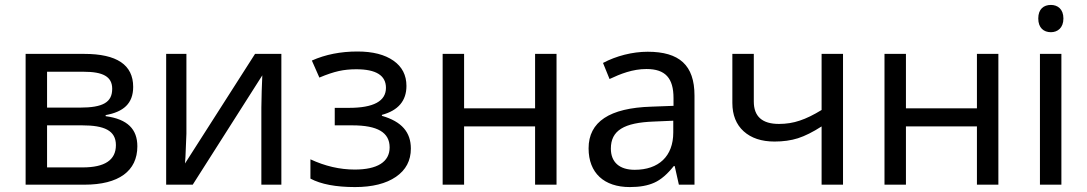

<svg xmlns="http://www.w3.org/2000/svg" viewBox="-20 -757 4456 787"><path d="M525.9 -400.9C525.9 -491.2 459 -536.1 325.2 -536.1H85V0H326.2C466.3 0 543 -55.7 543 -157.2C543 -227.1 503.4 -268.6 413.1 -280.8V-285.2C485.4 -298.3 525.9 -332 525.9 -400.9ZM439.9 -393.1C439.9 -337.9 402.8 -315.9 307.1 -315.9H172.9V-462.9H323.2C401.4 -462.9 439.9 -443.4 439.9 -393.1ZM455.1 -162.1C455.1 -101.1 409.7 -70.8 318.8 -70.8H172.9V-243.2H316.9C407.2 -243.2 455.1 -222.2 455.1 -162.1Z M661.1 -536.1V0H770L1055.2 -448.2L1052.7 -383.8L1051.3 -315.9V0H1133.3V-536.1H1025.4L738.3 -86.9L740.2 -114.3L744.1 -209V-536.1Z M1352.1 -314.9V-243.2H1424.3C1527.8 -243.2 1577.1 -213.9 1577.1 -152.8C1577.1 -92.8 1525.9 -62 1434.1 -62C1372.6 -62 1312 -76.2 1252.4 -104V-24.9C1295.4 -2 1356.4 9.8 1435.1 9.8C1506.3 9.8 1562.5 -4.4 1603 -32.2C1643.6 -60.1 1664.1 -98.6 1664.1 -147.9C1664.1 -214.8 1627 -258.8 1545.4 -282.2V-286.1C1612.3 -304.2 1646 -343.8 1646 -404.8C1646 -448.7 1628.4 -483.4 1592.8 -508.3C1557.1 -533.2 1508.3 -545.9 1445.3 -545.9C1376.5 -545.9 1314 -533.7 1258.3 -508.8L1289.1 -439C1319.8 -452.1 1346.7 -460.9 1368.7 -465.8C1390.6 -470.7 1414.6 -473.1 1440.4 -473.1C1521.5 -473.1 1562 -447.8 1562 -397C1562 -342.3 1511.2 -314.9 1410.2 -314.9Z M1794.4 -536.1V0H1882.3V-238.8H2173.3V0H2261.2V-536.1H2173.3V-313H1882.3V-536.1Z M2826.7 0V-365.2C2826.7 -490.2 2764.2 -544.9 2634.8 -544.9C2572.3 -544.9 2505.9 -527.8 2451.7 -499L2478.5 -433.1C2522.9 -454.1 2573.2 -474.1 2629.9 -474.1C2707.5 -474.1 2740.7 -436.5 2740.7 -355V-323.2L2649.9 -319.8C2478.5 -314.5 2392.6 -257.8 2392.6 -148.9C2392.6 -47.9 2456.1 9.8 2561.5 9.8C2602.1 9.8 2635.3 3.9 2662.1 -8.3C2688.5 -20 2714.8 -42.5 2741.7 -76.2H2745.6L2762.7 0ZM2581.5 -61C2519.5 -61 2483.9 -91.8 2483.9 -147.9C2483.9 -222.2 2537.6 -254.4 2660.6 -258.8L2739.7 -262.2V-213.9C2739.7 -116.2 2679.7 -61 2581.5 -61Z M2981.9 -536.1V-335C2981.9 -285.6 2997.6 -246.6 3028.3 -218.8C3059.1 -190.9 3101.6 -176.8 3154.8 -176.8C3189.9 -176.8 3222.2 -181.2 3251 -190.4C3279.8 -199.7 3312 -215.8 3347.7 -238.8V0H3435.5V-536.1H3347.7V-306.2C3314.9 -286.1 3285.2 -271.5 3258.3 -262.7C3231.4 -253.4 3202.6 -249 3172.9 -249C3104 -249 3069.8 -279.8 3069.8 -340.8V-536.1Z M3605.5 -536.1V0H3693.4V-238.8H3984.4V0H4072.3V-536.1H3984.4V-313H3693.4V-536.1Z M4235.8 -681.2C4235.8 -642.6 4258.3 -625 4287.6 -625C4314.9 -625 4338.9 -642.6 4338.9 -681.2C4338.9 -720.2 4314.9 -736.8 4287.6 -736.8C4258.3 -736.8 4235.8 -720.2 4235.8 -681.2ZM4330.6 -536.1H4242.7V0H4330.6Z"/></svg>

Font: Noto Reveo Sans
Style: Regular
Weight: 400
Designer: Monotype Design team
Foundry: Monotype Imaging Inc.
Version: Version 1.04